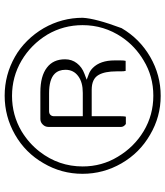

<svg xmlns="http://www.w3.org/2000/svg" viewBox="38 -760 723 840"><g transform="rotate(-90 400.0 -340.5)"><path d="M413.1 -340.3H311V-465.8Q311 -476.1 316.9 -481.9Q322.8 -487.8 333 -487.8H411.1Q472.2 -487.8 496.6 -463.4Q514.2 -445.8 514.2 -416Q514.2 -380.4 485.8 -359.9Q459.5 -340.3 413.1 -340.3ZM553.2 -152.8Q555.2 -159.2 555.2 -174.8V-201.2Q555.2 -263.7 522.5 -296.4Q510.7 -308.1 496.6 -313.5L470.7 -323.2L496.6 -333Q525.9 -343.8 543 -366.2Q560.1 -388.2 560.1 -418Q560.1 -469.7 523.9 -497.1Q486.8 -525.9 416 -525.9H298.8Q284.7 -525.9 274.4 -515.1Q264.2 -504.9 264.2 -490.2V-173.8Q264.2 -164.6 270.5 -157.7Q274.9 -154.3 276.9 -151.9H309.1Q311 -158.2 311 -173.8V-301.3H426.8Q474.6 -301.3 491.7 -271Q507.3 -244.1 507.3 -192.4V-174.8Q507.3 -160.6 509.3 -152.8ZM555.2 -74.2Q485.4 -31.7 400.9 -31.7Q316.4 -31.7 246.1 -73.7Q176.3 -115.7 133.8 -187Q91.3 -256.8 91.3 -340.8Q91.3 -445.3 155.8 -528.8Q192.4 -576.2 245.6 -608.4Q316.4 -649.9 399.9 -649.9Q483.4 -649.9 554.2 -608.4Q624.5 -566.9 668 -495.6Q709.5 -424.8 709.5 -341.3Q709.5 -247.6 657.2 -169.9Q617.7 -111.3 555.2 -74.2ZM105.5 -512.2Q59.1 -433.6 59.1 -341.8Q59.1 -250 105 -170.7Q150.9 -91.3 230 -45.9Q308.6 0.5 399.9 0.5Q491.2 0.5 570.6 -45.4Q649.9 -91.3 696.3 -170.4Q738.8 -284.2 741.7 -340.8Q741.7 -431.6 696.3 -511.2Q672.9 -551.3 640.9 -583.5Q608.9 -615.7 571.8 -636.7Q492.2 -682.1 400.9 -682.1Q309.6 -682.1 230.2 -636.7Q150.9 -591.3 105.5 -512.2Z"/></g></svg>

Font: YuPearl-ExtraLight
Style: ExtraLight
Weight: 200
Designer: Max Yao
Foundry: Max-Everyday
Version: Version 1.011; ttfautohint (v1.8.3)